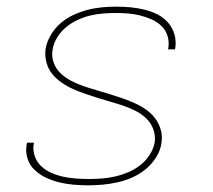

<svg xmlns="http://www.w3.org/2000/svg" viewBox="-20 -548 640 576"><path d="M244 8Q222 8 200 6Q178 4 157.5 -1Q137 -6 118 -15Q99 -24 84 -38Q69 -52 62.5 -72.5Q56 -93 60 -115L61 -120H82L81 -116Q78 -97 84.5 -79Q91 -61 104 -49Q117 -37 134 -29.5Q151 -22 169.5 -18Q188 -14 207.5 -12.5Q227 -11 246 -11Q266 -11 285.5 -12.5Q305 -14 325 -18.5Q345 -23 364 -31Q383 -39 399.5 -51.5Q416 -64 428 -82Q440 -100 444 -120Q447 -141 440 -160Q433 -179 419 -192.5Q405 -206 387.5 -215Q370 -224 351 -230.5Q332 -237 312.5 -242.5Q293 -248 274 -254Q255 -260 236 -266.5Q217 -273 199 -281Q181 -289 164.5 -300.5Q148 -312 136 -327Q124 -342 119 -362Q114 -382 117 -403Q121 -424 133 -444Q145 -464 162.5 -479Q180 -494 201 -503.5Q222 -513 243 -518.5Q264 -524 286 -526Q308 -528 329 -528Q351 -528 372 -526Q393 -524 413.5 -519Q434 -514 452 -505Q470 -496 483.5 -481Q497 -466 503 -446Q509 -426 506 -405L505 -400H484L485 -404Q488 -423 482.5 -440.5Q477 -458 464.5 -470Q452 -482 435.5 -489.5Q419 -497 401 -501.5Q383 -506 365 -507.5Q347 -509 328 -509Q309 -509 289.5 -507.5Q270 -506 251 -501.5Q232 -497 213.5 -488.5Q195 -480 179 -467Q163 -454 152 -436.5Q141 -419 138 -400Q134 -379 141 -360Q148 -341 162.5 -327.5Q177 -314 194.5 -305Q212 -296 231 -289.5Q250 -283 269.5 -277.5Q289 -272 308 -266Q327 -260 346 -253.5Q365 -247 383 -239Q401 -231 417 -220Q433 -209 445 -193.5Q457 -178 462.5 -158Q468 -138 464 -117Q461 -96 448 -75.5Q435 -55 416.5 -40Q398 -25 376.5 -15.5Q355 -6 332.5 -1Q310 4 288 6Q266 8 244 8Z"/></svg>

Font: Iosevka Thin Extended
Style: Italic
Weight: 100
Width: 7
Italic angle: -9°
Monospace: yes
Designer: Belleve Invis
Foundry: Belleve Invis
Version: Version 32.5.0; ttfautohint (v1.8.4)